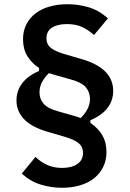

<svg xmlns="http://www.w3.org/2000/svg" viewBox="-20 -730 614 909"><path d="M484 -10Q484 29 468.5 60.5Q453 92 425.5 114Q398 136 359 147.5Q320 159 273 159Q222 159 173 144Q124 129 83 92L148 13Q174 38 205 51.5Q236 65 274 65Q319 65 346 46.5Q373 28 373 -6Q373 -36 350.5 -53.5Q328 -71 281 -84L209 -105Q167 -117 138 -133Q109 -149 91.5 -168.5Q74 -188 66 -209.5Q58 -231 58 -254Q58 -299 84.5 -335Q111 -371 165 -394V-408Q130 -431 109.5 -464.5Q89 -498 89 -544Q89 -583 104.5 -614Q120 -645 148 -666.5Q176 -688 214.5 -699Q253 -710 300 -710Q351 -710 400 -695.5Q449 -681 491 -643L425 -564Q399 -588 369 -602Q339 -616 297 -616Q253 -616 226.5 -599.5Q200 -583 200 -548Q200 -519 222.5 -502Q245 -485 292 -472L364 -451Q406 -439 435 -423Q464 -407 482 -387.5Q500 -368 508 -345.5Q516 -323 516 -300Q516 -255 489.5 -219.5Q463 -184 408 -161V-148Q443 -125 463.5 -91Q484 -57 484 -10ZM406 -262Q406 -293 386.5 -316.5Q367 -340 315 -354L244 -374Q236 -376 228 -378.5Q220 -381 212 -384Q191 -364 179 -341.5Q167 -319 167 -292Q167 -262 186.5 -239Q206 -216 258 -202L329 -182Q337 -180 345.5 -177Q354 -174 362 -171Q382 -191 394 -213.5Q406 -236 406 -262Z"/></svg>

Font: IBM Plex Sans Thai SemiBold
Style: Regular
Weight: 600
Designer: Mike Abbink, Paul van der Laan, Pieter van Rosmalen, Ben Mitchell, Mark Frömberg
Foundry: Bold Monday
Version: Version 1.1